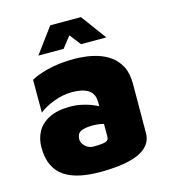

<svg xmlns="http://www.w3.org/2000/svg" viewBox="-108 -793 795 895"><g transform="rotate(-15 289.5 -345.5)"><path d="M265 15Q213 15 170 6Q127 -3 95.5 -23.5Q64 -44 47 -79.5Q30 -115 30 -167Q30 -208 48 -241.5Q66 -275 105.5 -295.5Q145 -316 209 -316Q240 -316 272.5 -308Q305 -300 331.5 -287Q358 -274 371 -259L374 -184Q355 -194 333.5 -199Q312 -204 289 -204Q246 -204 228 -193.5Q210 -183 210 -158Q210 -146 217.5 -134.5Q225 -123 237.5 -115.5Q250 -108 265 -108Q310 -108 325 -113.5Q340 -119 340 -135V-302Q340 -343 312.5 -361Q285 -379 235 -379Q189 -379 144 -361.5Q99 -344 74 -323V-481Q97 -496 153 -511Q209 -526 285 -526Q304 -526 333.5 -523Q363 -520 395 -510.5Q427 -501 455.5 -481Q484 -461 501.5 -427.5Q519 -394 519 -342L518 -105Q518 -66 490 -39Q462 -12 406 1.5Q350 15 265 15ZM127 -584 217 -706H365L455 -584H333L291 -638L249 -584Z"/></g></svg>

Font: Maven Pro Black
Style: Regular
Weight: 900
Designer: Joe Prince
Foundry: Joe Prince
Version: Version 2.103